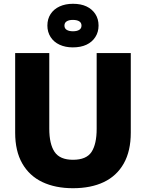

<svg xmlns="http://www.w3.org/2000/svg" viewBox="-20 -980 770 1013"><path d="M365 13Q272 13 203.5 -19.5Q135 -52 97.5 -117.5Q60 -183 60 -280V-700H240V-301Q240 -220 268 -178.5Q296 -137 365 -137Q436 -137 463 -178.5Q490 -220 490 -300V-700H670V-280Q670 -183 633 -117.5Q596 -52 528 -19.5Q460 13 365 13ZM364 -730Q325 -730 294.5 -744Q264 -758 247 -784.5Q230 -811 230 -845Q230 -880 247 -906Q264 -932 294.5 -946Q325 -960 365 -960Q407 -960 436.5 -946Q466 -932 483 -906Q500 -880 500 -845Q500 -811 483 -784.5Q466 -758 436 -744Q406 -730 364 -730ZM365 -815Q386 -815 398 -822.5Q410 -830 410 -845Q410 -860 398 -867.5Q386 -875 364 -875Q344 -875 332 -867.5Q320 -860 320 -845Q320 -830 332 -822.5Q344 -815 365 -815Z"/></svg>

Font: Golos Text
Style: Bold
Weight: 700
Designer: A.Korolkova, Vitaly Kuzmin
Foundry: ParaType Ltd
Version: Version 2.004